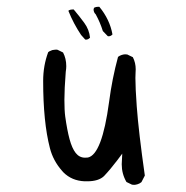

<svg xmlns="http://www.w3.org/2000/svg" viewBox="-20 -546 540 556"><path d="M362.3 -11.2Q364.3 -10.7 368.4 -10.7Q372.6 -10.7 378.4 -12.5Q384.3 -14.2 389.6 -18.6L399.4 -37.6Q381.3 -165 376 -237.8Q372.1 -291.5 372.1 -320.3Q372.1 -331.1 372.6 -336.4Q373 -341.8 373 -345.2Q373 -364.3 364.7 -380.4L348.6 -388.2Q346.7 -388.7 342.5 -388.7Q338.4 -388.7 332.8 -387Q327.1 -385.3 321.8 -381.3Q304.7 -318.4 295.9 -251Q275.4 -98.1 234.4 -89.8Q230 -89.4 226.1 -89.4Q210 -89.4 199.2 -103Q188.5 -116.7 181.4 -143.1Q174.3 -169.4 168.9 -208.5Q166.5 -226.1 166.5 -256.8Q166.5 -287.6 170.4 -337.9Q171.9 -347.2 171.9 -354.5Q171.9 -376.5 162.6 -394L146.5 -401.9Q144 -402.3 142.8 -402.3Q141.6 -402.3 139.9 -402.1Q138.2 -401.9 135.7 -401.6Q133.3 -401.4 131.3 -400.9Q127 -399.4 123.3 -397.5Q119.6 -395.5 119.6 -395Q105 -356 105 -311.5Q105 -192.4 124.5 -117.2Q133.8 -80.6 159.7 -51.3L163.6 -46.9Q188 -22.5 225.1 -21Q228.5 -21 232.4 -21Q265.6 -21 281.2 -36.1Q299.8 -55.7 319.3 -81.5L334 -101.1Q332.5 -73.2 332.5 -70.3Q332.5 -42.5 346.2 -19ZM229 -431.2Q235.4 -431.2 240.7 -437Q238.3 -460.4 224.1 -479.7Q210 -499 193.4 -518.6Q191.9 -518.6 190.4 -518.6Q184.1 -518.6 179.2 -516.1L178.2 -514.2Q192.9 -477.5 214.8 -444.8L226.6 -431.6Q228 -431.2 229 -431.2ZM294.4 -440.9Q300.8 -440.9 305.7 -446.3Q297.9 -489.7 267.6 -526.4Q266.1 -526.4 264.6 -526.4Q258.3 -526.4 252.9 -523.9L251.5 -521Q251 -519.5 251 -518.6Q251 -510.3 257.3 -504.4L257.8 -503.4Q270 -481 277.8 -456.1L292 -441.4Q293.5 -440.9 294.4 -440.9Z"/></svg>

Font: Bakudai
Style: ExtraLight
Weight: 200
Version: Version 1.48